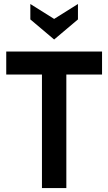

<svg xmlns="http://www.w3.org/2000/svg" viewBox="-20 -964 555 984"><path d="M195 0V-582H12V-700H503V-582H320V0ZM257.5 -761.5 135.5 -864.5V-943.5L257.5 -867L379.5 -943.5V-864.5Z"/></svg>

Font: Cabin
Style: Bold
Weight: 700
Width: 4
Designer: Pablo Impallari
Foundry: Pablo Impallari. http://www.impallari.com Igino Marini. http://www.ikern.com
Version: Version 3.001